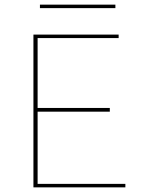

<svg xmlns="http://www.w3.org/2000/svg" viewBox="-20 -807 619 827"><path d="M477 -772H152V-787H477ZM520 -15V0H124V-658H491V-643H142V-342H453V-326H142V-15Z"/></svg>

Font: Ysabeau Infant Thin
Style: Regular
Weight: 200
Designer: Christian Thalmann (Catharsis Fonts)
Version: Version 0.003